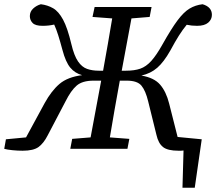

<svg xmlns="http://www.w3.org/2000/svg" viewBox="-44 -703 1021 907"><path d="M799 9Q748 9 726 -8.5Q704 -26 695 -66L656 -224Q644 -274 624.5 -298Q605 -322 555 -322H522L520 -311Q508 -247 497 -183Q486 -119 475 -54L567 -47L558 0H288L297 -47L384 -54L434 -322H398Q345 -322 318 -298.5Q291 -275 266 -225L181 -63Q162 -26 138 -8.5Q114 9 63 9Q39 9 14.5 6.5Q-10 4 -24 0L-16 -45L79 -54L167 -216Q199 -274 237 -306.5Q275 -339 344 -348Q310 -357 288 -383.5Q266 -410 251 -467Q240 -508 231 -536.5Q222 -565 212 -587Q187 -581 157 -581Q123 -581 110 -594.5Q97 -608 97 -627Q97 -648 112.5 -662.5Q128 -677 149 -683Q181 -679 207 -664Q233 -649 254 -610Q275 -571 293 -495Q306 -440 324.5 -413Q343 -386 367.5 -377.5Q392 -369 422 -369H443Q454 -431 465 -492.5Q476 -554 486 -616L393 -623L403 -670H672L663 -623L577 -616L531 -369H551Q591 -369 618.5 -378.5Q646 -388 670.5 -415Q695 -442 724 -494Q765 -567 794.5 -606.5Q824 -646 851.5 -662.5Q879 -679 913 -683Q957 -670 957 -633Q957 -611 939.5 -596Q922 -581 887 -581Q861 -581 838 -586Q819 -563 801 -534.5Q783 -506 761 -465Q730 -410 699 -383Q668 -356 624 -346Q684 -336 712.5 -303Q741 -270 755 -214L795 -56L909 -45L876 184H818L823 8Q817 9 810.5 9Q804 9 799 9Z"/></svg>

Font: Source Serif 4 SmText
Style: Italic
Weight: 400
Italic angle: -12°
Designer: Frank Grießhammer
Foundry: Adobe
Version: Version 4.005;hotconv 1.1.0;makeotfexe 2.6.0